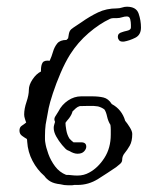

<svg xmlns="http://www.w3.org/2000/svg" viewBox="-20 -559 455 572"><path d="M183 -7Q171 -7 160 -10Q141 -12 130 -18.5Q119 -25 112 -35Q91 -53 77 -79.5Q63 -106 61 -137Q61 -142 60 -145Q53 -149 45.5 -154.5Q38 -160 38 -170Q38 -180 45 -184.5Q52 -189 58 -194Q58 -194 56 -199.5Q54 -205 54 -206Q53 -209 52.5 -212Q52 -215 52 -218Q52 -235 59 -255.5Q66 -276 66 -292Q66 -306 77 -322.5Q88 -339 102 -346V-349Q102 -365 107 -372.5Q112 -380 128 -378Q134 -391 138 -405Q142 -419 150.5 -429.5Q159 -440 178 -440L183 -445Q185 -461 188 -466.5Q191 -472 199 -477Q207 -482 223 -493Q247 -510 272 -522Q297 -534 328 -534Q336 -534 343.5 -536.5Q351 -539 358 -539Q386 -539 393 -518.5Q400 -498 400 -477Q400 -455 383 -446.5Q366 -438 349 -435H345Q338 -435 334.5 -439.5Q331 -444 331 -449Q331 -460 343 -463Q348 -465 359 -467.5Q370 -470 370 -477V-485Q370 -493 368 -501.5Q366 -510 358 -510Q351 -510 343.5 -507.5Q336 -505 328 -505Q323 -505 318 -505Q313 -505 308 -503Q276 -488 244 -460.5Q212 -433 189 -397Q174 -373 160.5 -341.5Q147 -310 137.5 -281Q128 -252 125 -237L116 -188Q115 -180 114.5 -172Q114 -164 114 -155Q114 -150 114 -144.5Q114 -139 115 -134Q117 -120 124 -100.5Q131 -81 144 -63.5Q157 -46 177 -38Q186 -38 193.5 -37Q201 -36 211 -36Q230 -36 246 -45Q272 -59 291 -88.5Q310 -118 310 -158Q310 -166 310 -173Q310 -180 309 -187Q302 -198 299 -212Q296 -226 291 -233Q283 -239 272 -242Q260 -244 245 -243.5Q230 -243 222 -243H218Q211 -241 206 -236.5Q201 -232 196 -227Q194 -218 186 -207Q184 -204 181 -201Q178 -198 176 -194H175Q175 -186 177.5 -171.5Q180 -157 187 -146Q190 -143 193 -140Q196 -137 199 -135H222Q237 -135 237 -122Q237 -115 230.5 -108Q224 -101 211 -101Q200 -101 187 -109Q180 -111 175 -116Q170 -121 165 -127Q155 -139 147.5 -152.5Q140 -166 140 -178Q140 -183 141.5 -187.5Q143 -192 144 -196Q140 -204 144 -211L154 -227Q164 -247 182.5 -259.5Q201 -272 222 -272H254Q274 -272 288.5 -268.5Q303 -265 313 -249Q343 -233 353 -199Q359 -192 366.5 -180Q374 -168 374 -160Q374 -138 366.5 -125Q359 -112 351.5 -103Q344 -94 344 -83Q344 -76 337.5 -70.5Q331 -65 326 -61Q301 -44 272.5 -26Q244 -8 211 -8H201Q197 -7 192.5 -7Q188 -7 183 -7Z"/></svg>

Font: Are You Serious
Style: Regular
Weight: 400
Designer: Robert E. Leuschke
Foundry: Robert E. Leuschke
Version: Version 1.100